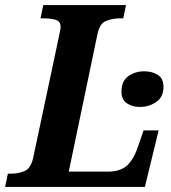

<svg xmlns="http://www.w3.org/2000/svg" viewBox="-42 -734 672 754"><path d="M-22 0 -11 -52H1Q31 -52 55 -62.5Q79 -73 88 -113L190 -593Q192 -604 194 -613Q196 -622 196 -628Q196 -650 177.5 -656Q159 -662 129 -662H117L128 -714H453L442 -662H430Q399 -662 374 -651.5Q349 -641 341 -601L228 -60H381Q433 -60 459.5 -86.5Q486 -113 503 -167L522 -222H581L527 0ZM508 -314Q477 -314 456 -328.5Q435 -343 435 -374Q435 -416 462 -435Q489 -454 525 -454Q555 -454 577.5 -440Q600 -426 600 -393Q600 -353 571.5 -333.5Q543 -314 508 -314Z"/></svg>

Font: Noto Serif SemiCondensed
Style: Bold Italic
Weight: 700
Width: 4
Italic angle: -12°
Designer: Monotype Design Team
Foundry: Monotype Imaging Inc.
Version: Version 2.014